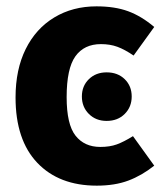

<svg xmlns="http://www.w3.org/2000/svg" viewBox="-20 -568 507 605"><path d="M466 -483 401 -393Q373 -412 350 -420.5Q327 -429 298 -429Q245 -429 217.5 -390.5Q190 -352 190 -262Q190 -176 218 -140.5Q246 -105 296 -105Q326 -105 348 -113Q370 -121 399 -139L466 -46Q427 -15 384.5 1Q342 17 285 17Q166 17 97.5 -55Q29 -127 29 -261Q29 -349 61 -413.5Q93 -478 151 -513Q209 -548 284 -548Q342 -548 384 -532.5Q426 -517 466 -483ZM395 -264Q395 -231 373 -209Q351 -187 316 -187Q282 -187 260 -209Q238 -231 238 -264Q238 -297 260 -318.5Q282 -340 316 -340Q351 -340 373 -318.5Q395 -297 395 -264Z"/></svg>

Font: Fira Sans Condensed
Style: Bold
Weight: 700
Width: 3
Designer: bBox Type GmbH & Carrois Corporate GbR & Edenspiekermann AG
Foundry: bBox Type GmbH & Carrois Corporate GbR & Edenspiekermann AG
Version: Version 4.301